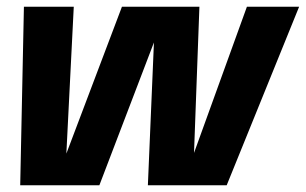

<svg xmlns="http://www.w3.org/2000/svg" viewBox="-20 -550 908 570"><path d="M40 0 51 -530H199L177 -94L342 -530H572L556 -96L713 -530H868L653 0H419L437 -424L275 0Z"/></svg>

Font: Radio Canada Big
Style: Bold Italic
Weight: 700
Italic angle: -12°
Designer: Étienne Aubert Bonn
Foundry: Coppers and Brasses
Version: Version 1.001